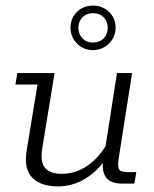

<svg xmlns="http://www.w3.org/2000/svg" viewBox="-20 -656 550 686"><path d="M187 10Q126 10 95.5 -21Q65 -52 75 -117L114 -354H35L42 -395H175L131 -126Q123 -77 141 -56Q159 -35 201 -35Q249 -35 291 -63Q333 -91 364 -145L354 -114L398 -395H452L404 -90Q400 -64 404.5 -52.5Q409 -41 437 -41H467L460 0H418Q374 0 358.5 -22.5Q343 -45 349 -85L352 -103L363 -95Q330 -45 284.5 -17.5Q239 10 187 10ZM312 -477Q278 -477 255 -500.5Q232 -524 232 -557Q232 -591 255 -613.5Q278 -636 312 -636Q346 -636 369.5 -613.5Q393 -591 393 -557Q393 -524 369.5 -500.5Q346 -477 312 -477ZM312 -504Q336 -504 350.5 -519Q365 -534 365 -557Q365 -579 350.5 -594Q336 -609 312 -609Q289 -609 274.5 -594Q260 -579 260 -557Q260 -534 274.5 -519Q289 -504 312 -504Z"/></svg>

Font: Rokkitt SemiBold Light
Style: Italic
Weight: 300
Italic angle: -9°
Version: Version 3.103